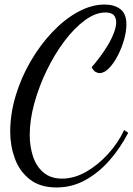

<svg xmlns="http://www.w3.org/2000/svg" viewBox="-20 -739 586 846"><path d="M229 87Q157 87 111.5 51.5Q66 16 45.5 -40.5Q25 -97 25 -158Q25 -237 49 -317Q73 -397 115 -469Q157 -541 210.5 -597.5Q264 -654 323.5 -686.5Q383 -719 441 -719Q483 -719 510 -699Q537 -679 537 -631Q537 -602 527 -565.5Q517 -529 499.5 -495Q482 -461 461 -439Q440 -417 419 -417Q410 -417 400.5 -422.5Q391 -428 384 -443Q399 -460 418 -485Q437 -510 454 -538Q471 -566 481.5 -593.5Q492 -621 492 -641Q492 -661 481 -672.5Q470 -684 444 -684Q401 -684 354.5 -650Q308 -616 264.5 -558.5Q221 -501 186.5 -430Q152 -359 131.5 -285Q111 -211 111 -144Q111 -95 125 -51Q139 -7 171 20.5Q203 48 253 48Q307 48 359.5 18Q412 -12 456.5 -61Q501 -110 527 -166L545 -154Q511 -88 463.5 -33.5Q416 21 357 54Q298 87 229 87Z"/></svg>

Font: Dancing Script Medium
Style: Regular
Weight: 500
Designer: Pablo Impallari
Foundry: Pablo Impallari
Version: Version 2.000